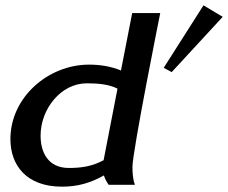

<svg xmlns="http://www.w3.org/2000/svg" viewBox="-20 -692 854 719"><path d="M19 -171C19 -73 79 7 212 7C270 7 317 -6 369 -35C373 -23 379 -11 387 0H485C478 -19 476 -43 476 -67C476 -125 580 -643 580 -643H475L433 -428C397 -443 356 -450 313 -450C162 -450 19 -329 19 -171ZM132 -184C132 -284 208 -380 305 -380C345 -380 387 -377 420 -360L368 -92C325 -69 285 -63 238 -63C158 -63 132 -124 132 -184ZM593 -438 623 -422 814 -629 742 -672Z"/></svg>

Font: KpSans
Style: BoldItalic
Weight: 700
Italic angle: -11°
Version: Version 0.66